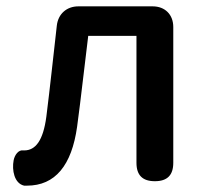

<svg xmlns="http://www.w3.org/2000/svg" viewBox="-20 -571 652 605"><path d="M526 -275V-486C526 -525 500 -551 461 -551H346H227C190 -551 163 -527 159 -490C148 -394 138 -298 126 -203C116 -128 92 -97 56 -97C55 -97 54 -97 54 -97C38 -100 26 -82 23 -66C17 -35 25 7 56 14C59 14 62 14 65 14C154 14 206 -50 223 -172C236 -268 246 -363 258 -458H410V-58C410 -19 429 0 468 0C507 0 526 -19 526 -58V-275Z"/></svg>

Font: GenSenRounded2 TW M
Style: Regular
Weight: 500
Version: Version 2.100;PS 2.1;hotconv 16.6.51;makeotf.lib2.5.65220 DE